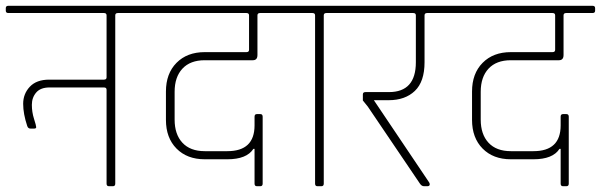

<svg xmlns="http://www.w3.org/2000/svg" viewBox="-30 -643 2075 663"><path d="M329 -598H-1Q-10 -598 -10 -606V-615Q-10 -623 -1 -623H469Q478 -623 478 -615V-606Q478 -598 469 -598H377Q368 -598 368 -590V-9Q368 0 360 0H346Q338 0 338 -9V-333Q338 -341 329 -341H141Q110 -341 95 -323.5Q80 -306 80 -281Q80 -256 87.5 -232.5Q95 -209 95 -204Q95 -199 88 -199H75Q67 -199 64 -208Q50 -250 50 -284.5Q50 -319 73 -343.5Q96 -368 140 -368H329Q338 -368 338 -376V-590Q338 -598 329 -598Z M677 -463H821Q830 -463 830 -471V-590Q830 -598 821 -598H467Q458 -598 458 -606V-615Q458 -623 467 -623H959Q968 -623 968 -615V-606Q968 -598 959 -598H868Q859 -598 859 -590V-453Q859 -435 843 -435H677Q627 -435 600 -406Q573 -377 573 -326V-230Q573 -179 600 -150Q627 -121 677 -121H755Q849 -121 849 -210V-240Q849 -249 857 -249H869Q877 -249 877 -240V-9Q877 0 869 0H857Q849 0 849 -9V-129H845Q822 -93 755 -93H677Q616 -93 579.5 -130Q543 -167 543 -229V-327Q543 -389 579.5 -426Q616 -463 677 -463Z M1080 0H1066Q1058 0 1058 -9V-590Q1058 -598 1049 -598H958Q949 -598 949 -606V-615Q949 -623 958 -623H1189Q1198 -623 1198 -615V-606Q1198 -598 1189 -598H1097Q1088 -598 1088 -590V-9Q1088 0 1080 0Z M1406 -428V-590Q1406 -598 1397 -598H1187Q1178 -598 1178 -606V-615Q1178 -623 1187 -623H1526Q1535 -623 1535 -615V-606Q1535 -598 1526 -598H1445Q1436 -598 1436 -590V-428Q1436 -361 1402.5 -329Q1369 -297 1312 -297H1261L1452 -13Q1454 -9 1454 -7Q1454 0 1446 0H1434Q1426 0 1420 -9L1240 -275L1223 -296V-317Q1223 -325 1232 -325H1313Q1406 -325 1406 -428Z M1734 -463H1878Q1887 -463 1887 -471V-590Q1887 -598 1878 -598H1524Q1515 -598 1515 -606V-615Q1515 -623 1524 -623H2016Q2025 -623 2025 -615V-606Q2025 -598 2016 -598H1925Q1916 -598 1916 -590V-453Q1916 -435 1900 -435H1734Q1684 -435 1657 -406Q1630 -377 1630 -326V-230Q1630 -179 1657 -150Q1684 -121 1734 -121H1812Q1906 -121 1906 -210V-240Q1906 -249 1914 -249H1926Q1934 -249 1934 -240V-9Q1934 0 1926 0H1914Q1906 0 1906 -9V-129H1902Q1879 -93 1812 -93H1734Q1673 -93 1636.5 -130Q1600 -167 1600 -229V-327Q1600 -389 1636.5 -426Q1673 -463 1734 -463Z"/></svg>

Font: Rajdhani Light
Style: Regular
Weight: 300
Designer: Satya Rajpurohit, Jyotish Sonowal
Foundry: Indian Type Foundry
Version: Version 1.201;PS 1.0;hotconv 1.0.78;makeotf.lib2.5.61930; tt